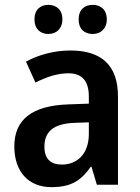

<svg xmlns="http://www.w3.org/2000/svg" viewBox="-20 -827 577 791"><path d="M122 -747C122 -707 147 -687 179 -687C211 -687 237 -708 237 -747C237 -788 211 -807 179 -807C147 -807 122 -788 122 -747ZM304 -747C304 -707 328 -687 362 -687C394 -687 420 -708 420 -747C420 -788 394 -807 362 -807C329 -807 304 -788 304 -747ZM270 -619C203 -619 138 -601 87 -573L126 -487C172 -510 216 -525 262 -525C317 -525 346 -495 346 -429V-400L262 -397C114 -392 39 -336 39 -224C39 -119 98 -56 192 -56C272 -56 313 -82 354 -140H357L379 -66H466V-430C466 -557 399 -619 270 -619ZM289 -321 346 -323V-275C346 -194 299 -149 235 -149C191 -149 163 -170 163 -223C163 -282 197 -318 289 -321Z"/></svg>

Font: Noto Sans Malayalam UI SemiCondensed SemiBold
Style: Regular
Weight: 600
Width: 4
Designer: Jelle Bosma - Monotype Design Team
Foundry: Monotype Imaging Inc.
Version: Version 2.104